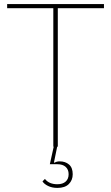

<svg xmlns="http://www.w3.org/2000/svg" viewBox="-20 -718 544 940"><path d="M261 202Q235 202 215.5 192.5Q196 183 188 170L200 158Q220 184 261 184Q287 184 301.5 171Q316 158 316 135Q316 112 301.5 99Q287 86 261 86H224L243 0H241V-678H15V-698H489V-678H263V0H260L244 78H248Q258 72 272 72Q300 72 318 87.5Q336 103 336 135Q336 164 317 183Q298 202 261 202Z"/></svg>

Font: IBM Plex Sans Cond Thin
Style: Regular
Weight: 100
Width: 3
Designer: Mike Abbink, Paul van der Laan, Pieter van Rosmalen
Foundry: Bold Monday
Version: Version 1.3